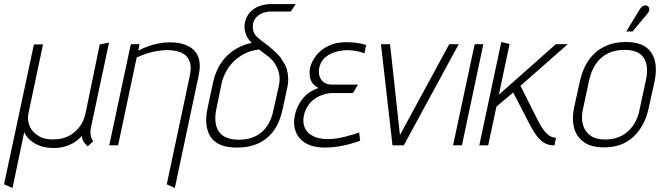

<svg xmlns="http://www.w3.org/2000/svg" viewBox="-23 -720 3269 951"><path d="M427 -86 517 -509 471 -500 401 -160Q393 -122 372.5 -94Q352 -66 322 -49Q292 -32 255 -30Q206 -26 172.5 -44Q139 -62 125 -92.5Q111 -123 118 -159L190 -500H145L-3 193L39 211L97 -65Q100 -57 109.5 -44Q119 -31 137 -17.5Q155 -4 181.5 4.5Q208 13 244 13Q272 13 297.5 6Q323 -1 344.5 -14.5Q366 -28 382 -47Q384 -30 390.5 -19.5Q397 -9 403 -3.5Q409 2 412 5L439 -21Q436 -24 431.5 -32.5Q427 -41 425.5 -54Q424 -67 427 -86Z M917 -344 803 193 843 211 961 -346Q969 -383 965.5 -410.5Q962 -438 949.5 -457Q937 -476 916 -488Q895 -500 868.5 -505.5Q842 -511 811 -510Q787 -510 760.5 -504.5Q734 -499 709 -490Q684 -481 662 -469L668 -501H625L518 0H562L654 -435Q677 -446 701 -454Q725 -462 750.5 -466.5Q776 -471 801 -472Q830 -472 855 -466Q880 -460 896.5 -445.5Q913 -431 919 -406Q925 -381 917 -344Z M1320 -663H1417L1442 -700H1330Q1299 -701 1270 -692.5Q1241 -684 1220 -664Q1199 -644 1191 -612Q1185 -591 1191 -564Q1197 -537 1216 -516L1224 -508Q1170 -496 1130.5 -468Q1091 -440 1066.5 -399.5Q1042 -359 1032 -310L1005 -184Q986 -93 1021 -41Q1056 11 1151 11Q1213 11 1259 -11Q1305 -33 1335 -76Q1365 -119 1378 -184L1399 -282Q1405 -307 1404.5 -330.5Q1404 -354 1398 -375.5Q1392 -397 1379 -415Q1367 -437 1349.5 -454Q1332 -471 1313.5 -486.5Q1295 -502 1274 -517Q1261 -527 1249 -538.5Q1237 -550 1232 -566Q1227 -582 1231 -605Q1236 -625 1250 -638Q1264 -651 1282.5 -657Q1301 -663 1320 -663ZM1358 -294 1332 -178Q1323 -130 1301 -97Q1279 -64 1244 -46Q1209 -28 1159 -28Q1112 -28 1084 -46.5Q1056 -65 1047.5 -99Q1039 -133 1048 -177L1075 -309Q1081 -334 1094.5 -361Q1108 -388 1131 -412Q1154 -436 1186 -453Q1218 -470 1260 -475L1301 -444Q1324 -427 1339 -404Q1354 -381 1359.5 -353.5Q1365 -326 1358 -294Z M1782 -456 1791 -497Q1765 -505 1741 -508Q1717 -511 1693 -511Q1640 -511 1602 -492Q1564 -473 1541.5 -443Q1519 -413 1512 -381Q1509 -362 1511.5 -342.5Q1514 -323 1525 -308Q1536 -293 1555 -284Q1507 -269 1476.5 -231.5Q1446 -194 1437 -147Q1428 -101 1443 -65Q1458 -29 1494.5 -9Q1531 11 1586 11Q1616 11 1647 6.5Q1678 2 1707.5 -6Q1737 -14 1761 -23L1756 -64Q1744 -59 1726.5 -54Q1709 -49 1688.5 -43.5Q1668 -38 1645.5 -34.5Q1623 -31 1601 -31Q1557 -31 1527.5 -46Q1498 -61 1486.5 -87.5Q1475 -114 1482 -147Q1488 -175 1502.5 -196.5Q1517 -218 1537 -231.5Q1557 -245 1580 -252Q1603 -259 1624 -259H1725L1750 -301H1621Q1597 -301 1581 -312.5Q1565 -324 1559.5 -343Q1554 -362 1558 -383Q1563 -408 1578 -425.5Q1593 -443 1616 -454Q1639 -465 1668 -469Q1684 -472 1702.5 -471.5Q1721 -471 1741.5 -467.5Q1762 -464 1782 -456Z M1864 -501 1921 0H1977L2249 -501H2202L1958 -51L1909 -501Z M2221 0H2265L2371 -501H2328Z M2645 -116 2555 -295 2789 -501H2730L2448 -251L2501 -502L2460 -512L2351 0H2395L2436 -192L2519 -262L2599 -107Q2612 -82 2628 -57.5Q2644 -33 2666.5 -16.5Q2689 0 2721 0H2723L2731 -38H2729Q2715 -38 2700.5 -46.5Q2686 -55 2672 -73Q2658 -91 2645 -116Z M3190 -185 3219 -316Q3238 -408 3202.5 -460Q3167 -512 3078 -512Q3018 -512 2971.5 -489.5Q2925 -467 2894 -423.5Q2863 -380 2849 -316L2820 -185Q2809 -131 2820.5 -87Q2832 -43 2868.5 -16.5Q2905 10 2968 10Q3060 10 3116 -44Q3172 -98 3190 -185ZM3175 -317 3145 -178Q3137 -134 3114.5 -100.5Q3092 -67 3057 -48Q3022 -29 2974 -29Q2929 -29 2901.5 -48.5Q2874 -68 2864.5 -101.5Q2855 -135 2864 -178L2894 -317Q2904 -367 2927.5 -402Q2951 -437 2987 -455Q3023 -473 3071 -473Q3117 -473 3143.5 -455.5Q3170 -438 3178.5 -403.5Q3187 -369 3175 -317ZM3182 -650Q3189 -658 3191.5 -665Q3194 -672 3192.5 -679Q3191 -686 3185 -690Q3178 -694 3170.5 -693Q3163 -692 3157 -687Q3151 -682 3146 -674L3079 -564H3110Z"/></svg>

Font: Advent Pro Light
Style: Italic
Weight: 300
Italic angle: -12°
Version: Version 3.000